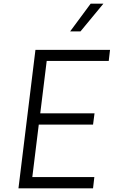

<svg xmlns="http://www.w3.org/2000/svg" viewBox="-20 -1020 616 1040"><path d="M540 -1000 416 -850H360L471 -1000ZM569 -690H233L198 -406H492L484 -345H190L155 -61H491L484 0H80L172 -750H576Z"/></svg>

Font: Orkney Light
Style: LightItalic
Weight: 300
Designer: Samuel Oakes and Alfredo Marco Pradil
Foundry: Alfredo Marco Pradil
Version: 1.0; ttfautohint (v1.5)